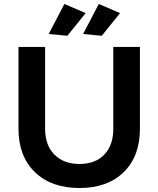

<svg xmlns="http://www.w3.org/2000/svg" viewBox="-20 -936 796 966"><path d="M304 -916 411 -870 319 -756 225 -765ZM477 -916 584 -870 492 -756 398 -765ZM207 -288Q207 -205 254 -158Q301 -111 380 -111Q459 -111 504.5 -158Q550 -205 550 -288V-700H684V-288Q684 -150 602.5 -70Q521 10 380 10Q238 10 155.5 -70Q73 -150 73 -288V-700H207Z"/></svg>

Font: Montserrat arm Medium
Style: Regular
Weight: 500
Designer: Julieta Ulanovsky
Foundry: Julieta Ulanovsky
Version: Version 6.000;PS 006.000;hotconv 1.0.88;makeotf.lib2.5.64775